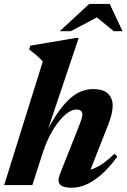

<svg xmlns="http://www.w3.org/2000/svg" viewBox="-28 -910 622 944"><path d="M180.5 -153.5 131 0H-7.5L182.5 -608Q174 -617.5 163.5 -627.2Q153 -637 141.2 -646.8Q129.5 -656.5 115.5 -666.5L121 -685.5L345.5 -723.5H359L191 -224.5L185 -231Q218.5 -299.5 249.5 -346Q280.5 -392.5 310 -420Q339.5 -447.5 369 -459.8Q398.5 -472 429 -472Q481 -472 503.5 -449Q526 -426 526 -391Q526 -373 520.8 -349.2Q515.5 -325.5 501.5 -290.5L402.5 -39L377 -71.5Q399.5 -70.5 423 -77.8Q446.5 -85 473.8 -103.2Q501 -121.5 534.5 -154L549 -140Q508.5 -85 469.8 -51.2Q431 -17.5 395 -2.2Q359 13 324.5 13Q281 13 267 -3.2Q253 -19.5 266.5 -53.5L358.5 -285.5Q369 -312 373 -324.8Q377 -337.5 377 -346Q377 -358 370 -364.8Q363 -371.5 347.5 -371.5Q328.5 -371.5 306.2 -356.2Q284 -341 261 -312.5Q238 -284 217.2 -243.8Q196.5 -203.5 180.5 -153.5ZM265.5 -756.5 410.5 -890.5H511.5L574.5 -756.5H531.5L435.5 -835H468L320 -756.5Z"/></svg>

Font: Newsreader 36pt
Style: Bold Italic
Weight: 700
Italic angle: -17°
Designer: Hugues Gentile
Foundry: Production Type
Version: Version 1.003